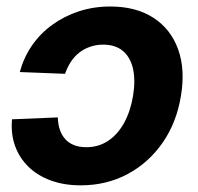

<svg xmlns="http://www.w3.org/2000/svg" viewBox="-20 -553 602 585"><path d="M226.1 11.7Q174.8 11.7 134.5 -3.2Q94.2 -18.1 66.7 -44.9Q39.1 -71.8 25.9 -108.4Q12.7 -145 16.6 -189.5L156.2 -195.3Q156.7 -174.3 162.4 -157.7Q168 -141.1 178.7 -129.2Q189.5 -117.2 205.6 -110.8Q221.7 -104.5 243.2 -104.5Q280.3 -104.5 309.3 -123.8Q338.4 -143.1 357.9 -178.2Q377.4 -213.4 385.3 -260.3Q393.1 -308.1 385.3 -343.3Q377.4 -378.4 354.5 -397.7Q331.5 -417 294.4 -417Q273.4 -417 254.9 -410.6Q236.3 -404.3 221.4 -392.6Q206.5 -380.9 195.8 -364.5Q185.1 -348.1 178.2 -328.1L40.5 -333.5Q52.2 -377.9 77.6 -414.6Q103 -451.2 139.4 -477.5Q175.8 -503.9 220.7 -518.6Q265.6 -533.2 315.9 -533.2Q394.5 -533.2 447.5 -498.8Q500.5 -464.4 522.7 -402.8Q544.9 -341.3 531.2 -260.3Q518.1 -179.7 475.6 -118.4Q433.1 -57.1 368.9 -22.7Q304.7 11.7 226.1 11.7Z"/></svg>

Font: Inter 28pt
Style: Bold Italic
Weight: 700
Italic angle: -9.3988°
Designer: Rasmus Andersson
Foundry: rsms
Version: Version 4.001;git-66647c0bb